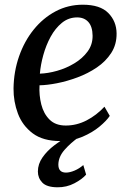

<svg xmlns="http://www.w3.org/2000/svg" viewBox="-20 -589 556 816"><path d="M446.5 -96.5Q433 -76 403 -51Q373 -26 330.5 -7.8Q288 10.5 236 10.5Q163 10.5 119.2 -22.2Q75.5 -55 56.2 -106.2Q37 -157.5 37.5 -213Q38.5 -285 61 -349.5Q83.5 -414 123.2 -463.2Q163 -512.5 216.2 -540.8Q269.5 -569 332 -569Q405.5 -569 440.2 -533.8Q475 -498.5 475.5 -447Q476 -400 452.8 -364Q429.5 -328 391.5 -302.2Q353.5 -276.5 309 -260Q264.5 -243.5 222 -235.2Q179.5 -227 148 -226.5Q145.5 -184.5 155.5 -145Q165.5 -105.5 190.8 -80.5Q216 -55.5 259.5 -55.5Q305.5 -55.5 347.8 -77.2Q390 -99 424 -135.5ZM308 -515Q271.5 -515 243.2 -492Q215 -469 195.2 -432.8Q175.5 -396.5 164 -354.8Q152.5 -313 149.5 -276Q183.5 -277 222.5 -288Q261.5 -299 296 -319.8Q330.5 -340.5 352.2 -370Q374 -399.5 373.5 -437.5Q373 -476 355.5 -495.5Q338 -515 308 -515ZM223.5 207Q178.5 206.5 159.8 187Q141 167.5 141 140Q141 108 160.8 79.8Q180.5 51.5 211 28.5Q241.5 5.5 274 -11L297.5 -24.5L316 -7Q279.5 19 254 48.2Q228.5 77.5 228 110.5Q228 144.5 260.5 144.5Q276.5 144.5 296.8 136Q317 127.5 334 112.5L346 153Q329.5 172.5 296.2 190Q263 207.5 223.5 207Z"/></svg>

Font: Merriweather
Style: Italic
Weight: 400
Italic angle: -7.8°
Designer: Eben Sorkin
Foundry: Eben Sorkin
Version: Version 2.100